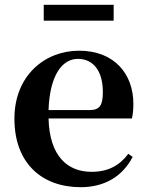

<svg xmlns="http://www.w3.org/2000/svg" viewBox="-20 -763 612 799"><path d="M162 -677H453V-743H162ZM316 16C415 16 490 -29 532 -110L514 -123C479 -76 432 -48 361 -48C261 -48 186 -113 182 -270H529C533 -288 535 -306 535 -331C535 -455 456 -552 309 -552C167 -552 40 -449 40 -269C40 -84 154 16 316 16ZM182 -305C187 -452 240 -518 304 -518C368 -518 408 -468 408 -380C408 -326 396 -305 353 -305Z"/></svg>

Font: Noto Serif SC
Style: Bold
Weight: 700
Designer: Ryoko NISHIZUKA 西塚涼子 (kana & ideographs); Frank Grießhammer (Latin, Greek & Cyrillic); Wenlong ZHANG 张文龙 (bopomofo); San
Foundry: Adobe
Version: Version 2.001;hotconv 1.1.0;makeotfexe 2.6.0